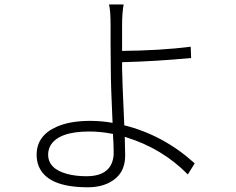

<svg xmlns="http://www.w3.org/2000/svg" viewBox="-20 -793 1040 847"><path d="M481.4 -123Q481.4 -133.8 480.5 -163.1Q478.5 -188.5 478.5 -202.1Q424.8 -212.9 374 -212.9Q236.3 -212.9 201.2 -148.4Q192.4 -130.9 192.4 -111.3Q192.4 -47.9 277.3 -25.4Q314.5 -15.6 361.3 -15.6Q474.6 -15.6 481.4 -111.3Q481.4 -117.2 481.4 -123ZM518.6 -518.6V-491.2Q518.6 -453.1 528.3 -240.2Q700.2 -197.3 836.9 -74.2Q837.9 -73.2 838.9 -72.3L808.6 -23.4Q695.3 -138.7 536.1 -187.5Q532.2 -188.5 530.3 -189.5Q532.2 -125 532.2 -106.4Q532.2 -23.4 461.9 12.7Q421.9 33.2 367.2 33.2Q185.5 33.2 149.4 -63.5Q141.6 -85 141.6 -110.4Q141.6 -195.3 231.4 -234.4Q290 -259.8 377.9 -259.8Q428.7 -259.8 476.6 -251Q468.8 -415 468.8 -491.2Q468.8 -521.5 467.8 -600.6Q467.8 -664.1 467.8 -683.6Q467.8 -745.1 460.9 -773.4H525.4Q518.6 -734.4 518.6 -683.6Q518.6 -681.6 518.6 -568.4Q691.4 -570.3 821.3 -586.9L823.2 -537.1Q668 -522.5 518.6 -518.6Z"/></svg>

Font: Taipei Sans TC Beta Light
Style: Regular
Weight: 300
Designer: JT Foundry
Foundry: JT Foundry
Version: Version 1.000